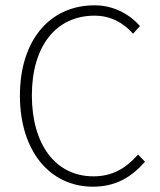

<svg xmlns="http://www.w3.org/2000/svg" viewBox="-20 -691 604 723"><path d="M330 12C416 12 475 -24 526 -82L500 -109C452 -55 401 -27 332 -27C189 -27 100 -147 100 -332C100 -516 190 -632 336 -632C397 -632 445 -605 481 -564L507 -593C472 -633 413 -671 336 -671C168 -671 55 -540 55 -331C55 -122 168 12 330 12Z"/></svg>

Font: Source Sans Pro Light
Style: Regular
Weight: 300
Designer: Paul D. Hunt
Foundry: Adobe Systems Incorporated
Version: Version 3.006;hotconv 1.0.111;makeotfexe 2.5.65597